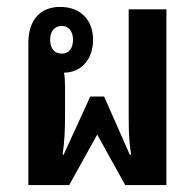

<svg xmlns="http://www.w3.org/2000/svg" viewBox="-20 -535 563 555"><path d="M62 0H180L261 -146L342 0H461V-508H352V-200C352 -142 354 -121 359 -88H355L281 -256H241L164 -88H161C166 -123 168 -154 168 -200V-285C168 -302 167 -315 165 -325C214 -325 249 -363 249 -420C249 -478 212 -515 154 -515C97 -515 62 -478 62 -411ZM159 -380C137 -380 125 -395 125 -420C125 -444 137 -460 159 -460C179 -460 191 -444 191 -420C191 -395 179 -380 159 -380Z"/></svg>

Font: Noto Sans Thai Looped UI Narrow Medium
Style: Regular
Weight: 500
Width: 4
Designer: Cadson Demak Team
Foundry: Cadson Demak Co., Ltd.
Version: Version 1.000